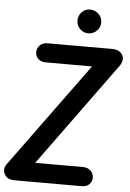

<svg xmlns="http://www.w3.org/2000/svg" viewBox="-104 -1235 872 1286"><g transform="rotate(5 332.0 -592.0)"><path d="M50 0Q2 0 -15 -21.2Q-32 -42.5 -32 -62.5Q-32 -83.5 -20 -100L494.5 -805H184.5Q150.5 -805 132 -823.5Q113.5 -842 113.5 -867Q113.5 -895 132.8 -914.2Q152 -933.5 184.5 -933.5H619Q654 -933.5 674.8 -916Q695.5 -898.5 695.5 -872.5Q695.5 -861.5 691.5 -849.5Q687.5 -837.5 677.5 -824L171.5 -128.5H493.5Q525 -128.5 544.8 -109Q564.5 -89.5 564.5 -61.5Q564.5 -36.5 546.2 -18.2Q528 0 493.5 0ZM449 -1023.5Q417.5 -1023.5 394 -1046.8Q370.5 -1070 370.5 -1103.5Q370.5 -1136 393 -1159.8Q415.5 -1183.5 449 -1183.5Q480.5 -1183.5 505.2 -1160.8Q530 -1138 530 -1103.5Q530 -1070 506.2 -1046.8Q482.5 -1023.5 449 -1023.5Z"/></g></svg>

Font: Edu VIC WA NT Hand
Style: Regular
Weight: 400
Designer: Tina and Corey Anderson, Eben Sorkin, Mirko Velimirovic
Foundry: Google for Education
Version: Version 1.000